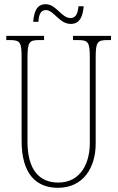

<svg xmlns="http://www.w3.org/2000/svg" viewBox="-20 -885 560 915"><path d="M317 -771C366 -771 375 -817 379 -855H354C351 -825 344 -799 316 -799C273 -799 248 -865 198 -865C149 -865 142 -818 138 -781H163C165 -812 172 -837 199 -837C236 -837 263 -771 317 -771ZM256 10C379 10 436 -89 436 -200V-607C436 -683 442 -694 492 -694H509V-714H328V-694H352C402 -694 408 -683 408 -607V-202C408 -114 369 -15 257 -15C169 -15 111 -74 111 -210V-606C111 -684 118 -694 167 -694H190V-714H10V-694H27C77 -694 83 -683 83 -609V-214C83 -55 153 10 256 10Z"/></svg>

Font: Noto Serif ExtraCondensed Thin
Style: Regular
Weight: 100
Width: 2
Designer: Monotype Design Team
Foundry: Monotype Imaging Inc.
Version: Version 2.013